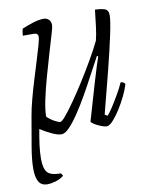

<svg xmlns="http://www.w3.org/2000/svg" viewBox="-80 -561 652 821"><g transform="rotate(-10 246.0 -150.0)"><path d="M156 0Q140 0 113.5 -12.5Q87 -25 66 -39Q59 -1 55 29.5Q51 60 51 88Q51 130 65.5 147Q80 164 124 164Q126 166 128 169Q130 172 131 176Q114 189 94 194.5Q74 200 60 200Q34 200 22.5 181Q11 162 11 124Q11 86 20.5 30Q30 -26 43 -100Q48 -130 58.5 -169.5Q69 -209 81.5 -250Q94 -291 105.5 -328Q117 -365 124.5 -391.5Q132 -418 132 -428Q132 -444 113 -444H66Q66 -450 67.5 -459.5Q69 -469 71 -474Q100 -486 123.5 -493Q147 -500 166 -500Q178 -500 187.5 -492Q197 -484 197 -466Q197 -459 187.5 -427Q178 -395 164.5 -349.5Q151 -304 137 -254Q123 -204 113.5 -159.5Q104 -115 104 -86Q118 -72 135.5 -62.5Q153 -53 160 -53Q167 -53 184.5 -74Q202 -95 226.5 -130Q251 -165 277.5 -207Q304 -249 328.5 -291.5Q353 -334 370 -369Q376 -392 380.5 -427.5Q385 -463 389 -500Q410 -500 428.5 -495Q447 -490 447 -466Q447 -443 434 -382Q421 -321 399.5 -235.5Q378 -150 352 -51L363 -44Q372 -52 386.5 -74.5Q401 -97 417 -124.5Q433 -152 443 -175Q457 -175 462 -164Q456 -143 442.5 -115Q429 -87 412.5 -61Q396 -35 380 -17.5Q364 0 352 0Q344 0 329.5 -5.5Q315 -11 302.5 -18.5Q290 -26 287 -32L335 -196Q347 -237 356.5 -266.5Q366 -296 368 -301L363 -304Q344 -270 322.5 -229Q301 -188 278 -147.5Q255 -107 232.5 -73.5Q210 -40 190.5 -20Q171 0 156 0Z"/></g></svg>

Font: Texturina 72pt 72pt Thin
Style: Italic
Weight: 100
Italic angle: -11°
Designer: Guillermo Torres Carreño
Foundry: Omnibus-Type
Version: Version 1.002; ttfautohint (v1.8.3)